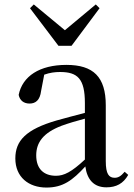

<svg xmlns="http://www.w3.org/2000/svg" viewBox="-20 -829 605 864"><path d="M459 14C503 14 535 -3 557 -42L541 -56C524 -36 512 -29 496 -29C470 -29 456 -46 456 -104V-355C456 -483 400 -537 279 -537C158 -537 81 -486 64 -402C69 -377 87 -363 113 -363C140 -363 160 -378 165 -420L179 -493C204 -502 227 -505 250 -505C329 -505 362 -475 362 -365V-321C320 -310 274 -298 235 -287C97 -247 49 -196 49 -116C49 -32 109 15 189 15C263 15 306 -17 364 -80C372 -21 402 14 459 14ZM132 -809 115 -792 243 -623H302L428 -792L411 -809L272 -693ZM362 -111C302 -55 268 -38 232 -38C178 -38 143 -68 143 -130C143 -189 176 -232 257 -263C287 -274 324 -285 362 -295Z"/></svg>

Font: Noto Serif HK Medium
Style: Regular
Weight: 500
Designer: Ryoko NISHIZUKA 西塚涼子 (kana & ideographs); Frank Grießhammer (Latin, Greek & Cyrillic); Wenlong ZHANG 张文龙 (bopomofo); San
Foundry: Adobe
Version: Version 2.001;hotconv 1.1.0;makeotfexe 2.6.0